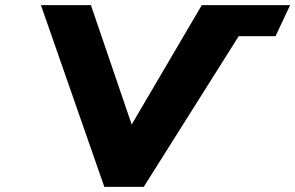

<svg xmlns="http://www.w3.org/2000/svg" viewBox="-20 -723 1140 741"><path d="M382.6 -1.9H534.8L901.2 -583.3H1043.3L1099.7 -703.1H758.7L488.2 -242.4L330.9 -703.1H138Z"/></svg>

Font: Hussar
Style: BdSuprExtOblOne
Weight: 700
Foundry: Cannot Into Space Fonts
Version: Version 2.00